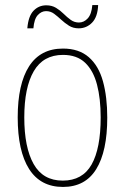

<svg xmlns="http://www.w3.org/2000/svg" viewBox="-20 -729 495 759"><path d="M404 -264Q404 -131 360.5 -60.5Q317 10 229 10Q140 10 95 -61Q50 -132 50 -265Q50 -397 95 -467Q140 -537 229 -537Q292 -537 331 -503Q370 -469 387 -407.5Q404 -346 404 -264ZM76 -265Q76 -146 113 -80.5Q150 -15 228 -15Q306 -15 342 -78.5Q378 -142 378 -265Q378 -339 363.5 -394.5Q349 -450 316.5 -481Q284 -512 229 -512Q151 -512 113.5 -447.5Q76 -383 76 -265ZM88 -617Q92 -665 112.5 -686.5Q133 -708 163 -708Q185 -708 201.5 -698Q218 -688 231.5 -674.5Q245 -661 259.5 -650.5Q274 -640 292 -640Q312 -640 327 -656.5Q342 -673 345 -709H368Q366 -662 344 -639.5Q322 -617 291 -617Q269 -617 252.5 -627.5Q236 -638 222 -651Q208 -664 194 -674.5Q180 -685 162 -685Q144 -685 129.5 -669.5Q115 -654 112 -617Z"/></svg>

Font: Noto Sans Georgian Condensed Thin
Style: Regular
Weight: 100
Width: 3
Designer: Monotype Design Team, Akaki Razmadze
Foundry: Google LLC
Version: Version 2.005; ttfautohint (v1.8.4.7-5d5b)